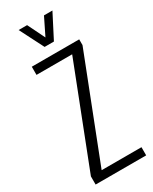

<svg xmlns="http://www.w3.org/2000/svg" viewBox="-261 -1101 928 1161"><g transform="rotate(-30 203.5 -521.0)"><path d="M34 0V-57L305 -753H56V-810H387V-770L109 -57H387V0ZM183 -875 98 -1042H157L216 -922L275 -1042H334L248 -875Z"/></g></svg>

Font: Oswald Light
Style: Regular
Weight: 300
Designer: Vernon Adams
Foundry: Vernon Adams
Version: Version 4.103;gftools[0.9.33.dev8+g029e19f]